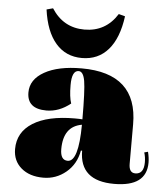

<svg xmlns="http://www.w3.org/2000/svg" viewBox="-51 -723 681 780"><g transform="rotate(5 290.0 -332.5)"><path d="M108 -670 134 -677Q182 -602 268 -602Q355 -602 402 -677L428 -670Q416 -580 375 -533Q334 -486 268 -486Q202 -486 161 -533.5Q120 -581 108 -670ZM154 12Q98 12 64 -17Q30 -46 30 -94Q30 -163 90.5 -201Q151 -239 261 -239Q281 -239 292 -238Q292 -356 285.5 -394Q279 -432 260 -432Q232 -432 232 -373Q232 -324 241 -298Q195 -261 143 -261Q64 -261 64 -328Q64 -381 120 -412.5Q176 -444 271 -444Q499 -444 499 -236V-75Q499 -38 525 -38Q560 -38 560 -86Q560 -108 554 -126L569 -130Q575 -106 575 -86Q575 12 443 12Q302 12 302 -111H297Q287 -55 246.5 -21.5Q206 12 154 12ZM217 -110Q217 -65 247 -65Q291 -65 292 -216Q217 -203 217 -110Z"/></g></svg>

Font: Arapey Black-Display
Style: Regular
Weight: 900
Designer: Eduardo Rodriguez Tunni
Foundry: Eduardo Rodriguez Tunni
Version: Version 4.000